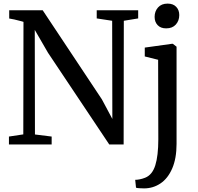

<svg xmlns="http://www.w3.org/2000/svg" viewBox="-20 -800 1094 1063"><path d="M110 -679Q102 -681 98 -682.5Q53.5 -694.5 31 -697.5V-743H216.5L544 -250L602 -141.5L601 -685L515.5 -698V-743H745V-698L665.5 -685L664.5 0H585L246 -507.5L172.5 -634.5L173.5 -55.5L266 -44V0H29.5V-44L109 -56ZM781.5 -487.5V-536.5L931.5 -557.5H937L957.5 -541.5V-3.5Q957.5 77 933.5 132.5Q909.5 188 868.5 215.5Q827.5 243 777.5 243Q764.5 243 750.5 242Q736.5 241 733 239L728.5 195.5Q737 196 752.8 193Q768.5 190 783.5 184Q823 168.5 839.8 115.2Q856.5 62 856.5 -29L855.5 -469ZM899.5 -643Q869.5 -643 852.8 -660.8Q836 -678.5 836 -706.5Q836 -737.5 855 -758.8Q874 -780 907.5 -780H908.5Q938.5 -780 955.5 -762.2Q972.5 -744.5 972.5 -716.5Q972.5 -685.5 953.5 -664.2Q934.5 -643 900.5 -643Z"/></svg>

Font: Merriweather 12pt
Style: Regular
Weight: 400
Designer: Eben Sorkin
Foundry: Eben Sorkin
Version: Version 2.100